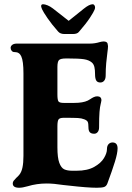

<svg xmlns="http://www.w3.org/2000/svg" viewBox="-20 -873 619 903"><path d="M40 -10Q40 -17 44 -22.5Q48 -28 56 -36Q63 -42 70 -50Q81 -63 85.6 -85Q90.3 -107 90.3 -140V-528Q90.3 -586 80 -608Q71 -628 50 -628H48Q40 -628 35 -634Q30 -640 30 -648Q30 -656 37.5 -662Q45 -668 60 -668H403Q426 -668 449 -675Q453 -676 457.5 -677Q462 -678 467 -678Q483 -678 486 -668Q488 -660 488 -656Q488 -646 485 -625Q482 -604 479.5 -576Q477 -548 477 -518Q477 -502 470 -493.5Q463 -485 452 -485Q438 -485 432.5 -494.5Q427 -504 427 -525Q427 -544 424 -557.5Q421 -571 412 -579Q398 -591 374.5 -594.5Q351 -598 301 -598H290Q265 -598 257.5 -590.5Q250 -583 250 -558V-429Q250 -403 255 -396Q260 -389 280 -389H329Q370 -389 393 -400L405 -407Q412 -412 420.5 -416Q429 -420 437 -420Q457 -420 457 -401L455 -390L454 -386Q450 -371 448 -346.5Q446 -322 446 -274Q446 -260 439.5 -252Q433 -244 423 -244Q409 -244 402.5 -251Q396 -258 396 -274Q396 -293 392.5 -300Q389 -307 376 -312Q363.4 -317 346.2 -318Q329 -319 280 -319Q261 -319 255.5 -311.5Q250 -304 250 -279V-180Q250 -131 259 -107Q268 -83 282.5 -76.5Q297 -70 320 -70H340Q391 -70 423 -88Q455 -106 469 -129.5Q483 -153 483 -171Q483 -187 490.5 -195Q498 -203 509 -203Q533 -203 533 -175Q533 -153 520.5 -112.5Q508 -72 485 -10Q480 3 469.5 6.5Q459.1 10 435 10Q392 10 305 0L277 -3Q232 -10 199 -10Q153 -10 110 3Q86 10 70 10Q40 10 40 -10ZM178 -829Q184 -816 203.5 -787.5Q223 -759 253 -725Q263 -713 283 -713H323Q343 -713 351 -723Q385 -762 403 -789.5Q421 -817 425 -828Q429 -838 425.5 -845.5Q422 -853 416 -853Q400 -853 374 -832L303 -775L229 -833Q216 -843 203.5 -848Q191 -853 183 -853Q167 -853 178 -829Z"/></svg>

Font: Raigarh
Style: Regular
Weight: 400
Designer: jaikishan Patel
Foundry: MagicType
Version: Version 1.000;FEAKit 1.0